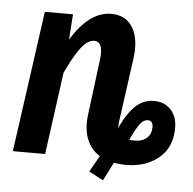

<svg xmlns="http://www.w3.org/2000/svg" viewBox="-48 -591 720 717"><g transform="rotate(5 312.5 -232.0)"><path d="M528.8 -232.9Q566.9 -232.9 591.1 -207.5Q615.2 -182.1 615.2 -139.2Q615.2 -65.9 566.7 -25.9Q518.1 14.2 444.8 14.2Q419.9 14.2 398.9 9.8L363.8 79.1L310.1 50.8L344.2 -9.8Q309.1 -31.7 294.7 -70.8Q280.3 -109.9 287.1 -161.1L313 -365.2Q323.2 -437 286.1 -437Q261.2 -437 236.1 -403.6Q210.9 -370.1 182.1 -308.1L140.1 0H19L92.8 -528.8H198.2L191.9 -433.1Q257.8 -543 341.8 -543Q396 -543 422.1 -499.3Q448.2 -455.6 437 -378.9L404.8 -146Q402.8 -126.5 402.8 -120.1Q430.2 -178.2 459.7 -205.6Q489.3 -232.9 528.8 -232.9ZM470.2 -79.1Q497.6 -79.1 514.2 -94Q530.8 -108.9 530.8 -134.8Q530.8 -159.2 511.2 -159.2Q496.1 -159.2 482.7 -142.1Q469.2 -125 448.2 -80.1Q455.1 -79.1 470.2 -79.1Z"/></g></svg>

Font: Fira Sans Compressed Medium
Style: Italic
Weight: 500
Width: 3
Italic angle: -8°
Designer: Carrois Corporate & Edenspiekermann AG
Foundry: Carrois Corporate GbR & Edenspiekermann AG
Version: Version 4.203;PS 004.203;hotconv 1.0.88;makeotf.lib2.5.64775